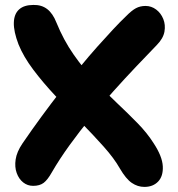

<svg xmlns="http://www.w3.org/2000/svg" viewBox="-20 -731 705 762"><path d="M111.4 6.6Q89.4 6.6 72.2 -6.9Q55 -20.4 46.3 -44.3Q37.6 -68.2 42.1 -98.3Q46.6 -128.4 69 -161.4Q106.6 -216.4 145.1 -268.9Q183.6 -321.4 221.8 -370.3Q260 -419.2 296.2 -463.5Q332.4 -507.8 366.1 -545.5Q399.8 -583.2 428.5 -614Q457.2 -644.8 480.4 -666.8Q502.8 -689.6 519.6 -698.5Q536.4 -707.4 557.6 -707.4Q580.8 -707.4 599.7 -693.2Q618.6 -679 628 -655.7Q637.4 -632.4 632.7 -605.5Q628 -578.6 602.4 -552.4Q565.2 -514 521.2 -467.7Q477.2 -421.4 430.8 -369.7Q384.4 -318 339.9 -263.6Q295.4 -209.2 255.7 -154.3Q216 -99.4 185.8 -47.2Q169 -17.2 153.3 -5.3Q137.6 6.6 111.4 6.6ZM553 10.8Q526.4 10.8 503.1 -5.1Q479.8 -21 455.8 -62.2Q433 -102.6 391.4 -149.2Q349.8 -195.8 299.9 -246.6Q250 -297.4 200.5 -350Q151 -402.6 112 -454.5Q73 -506.4 53.4 -555Q34 -606 34.9 -640.7Q35.8 -675.4 55.6 -693.4Q75.4 -711.4 112.6 -711.4Q145 -712.2 167.4 -694.9Q189.8 -677.6 204 -641.2Q232.4 -571.6 271.9 -515Q311.4 -458.4 356 -410.8Q400.6 -363.2 444.5 -321.9Q488.4 -280.6 526.2 -241.9Q564 -203.2 589.6 -162.8Q624.2 -110.2 626.1 -71Q628 -31.8 607.6 -10.5Q587.2 10.8 553 10.8Z"/></svg>

Font: Shantell Sans Light
Style: Regular
Weight: 300
Designer: Stephen Nixon, Anya Danilova, Shantell Martin
Foundry: Arrow Type
Version: Version 1.011;[c5ecc13dd]